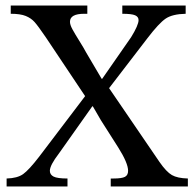

<svg xmlns="http://www.w3.org/2000/svg" viewBox="-20 -677 704 697"><path d="M662 0H382V-29H392Q422 -29 433.5 -35Q445 -41 445 -57Q445 -85 409 -142L346 -241L317 -291H315L194 -120Q161 -77 161 -57Q161 -43 174.5 -36Q188 -29 225 -29V0H4V-29Q43 -30 64 -45Q85 -60 122 -108L289 -328L146 -542Q118 -583 105.5 -597Q93 -611 73.5 -619Q54 -627 19 -627V-657H297V-627H286Q234 -627 234 -598Q234 -587 243 -570.5Q252 -554 268 -528.5Q284 -503 293 -486L349 -391H351L456 -542Q483 -586 483 -604Q483 -616 470.5 -621.5Q458 -627 424 -627V-657H654V-627Q606 -626 581.5 -609.5Q557 -593 515 -538L376 -357L559 -89Q584 -53 604 -41.5Q624 -30 662 -29Z"/></svg>

Font: myMathFont
Style: Regular
Weight: 400
Designer: Ross Mills, John Hudson & Paul Hanslow, Tiro Typeworks Ltd; with prior portions MicroPress Inc., and Coen Hoffman. Math 
Foundry: Tiro Typeworks Ltd
Version: Version 2.13 b171